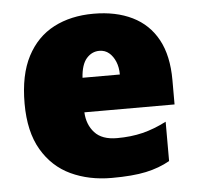

<svg xmlns="http://www.w3.org/2000/svg" viewBox="-46 -610 686 666"><g transform="rotate(-5 297.5 -276.5)"><path d="M303 -563Q381 -563 438 -535Q495 -507 525.5 -451Q556 -395 556 -310V-225H242Q244 -182 269.5 -154Q295 -126 347 -126Q396 -126 436.5 -136Q477 -146 520 -168V-31Q483 -10 436.5 0Q390 10 317 10Q238 10 175 -19.5Q112 -49 75 -112Q38 -175 38 -273Q38 -373 71.5 -437Q105 -501 164.5 -532Q224 -563 303 -563ZM312 -433Q286 -433 267.5 -412Q249 -391 246 -345H376Q376 -370 368 -389.5Q360 -409 346 -421Q332 -433 312 -433Z"/></g></svg>

Font: Noto Sans Display Black
Style: Regular
Weight: 900
Designer: Monotype Design Team
Foundry: Monotype Imaging Inc.
Version: Version 2.003